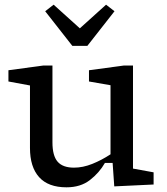

<svg xmlns="http://www.w3.org/2000/svg" viewBox="-20 -788 712 820"><path d="M468 8 461 -92H428Q404 -50 364 -19Q324 12 264 12Q186 12 147 -31.5Q108 -75 108 -156V-423L16 -440V-488L164 -508H204V-180Q204 -123 226 -97.5Q248 -72 296 -72Q334 -72 374 -88Q414 -104 452 -129V-424L360 -440V-488L508 -508H548V-68L636 -52V0ZM209 -768 321 -667 433 -768 469 -740 353 -592H289L173 -740Z"/></svg>

Font: Source Serif 4 Caption
Style: Regular
Weight: 400
Designer: Frank Grießhammer
Foundry: Adobe Systems Incorporated
Version: Version 4.004;hotconv 1.0.117;makeotfexe 2.5.65602